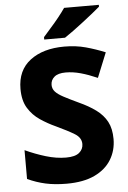

<svg xmlns="http://www.w3.org/2000/svg" viewBox="-62 -975 686 1030"><g transform="rotate(-5 281.5 -460.5)"><path d="M526 -207Q526 -146 496 -96.5Q466 -47 406 -18.5Q346 10 255 10Q192 10 142 -1Q92 -12 45 -34V-189Q99 -164 155.5 -147Q212 -130 264 -130Q313 -130 335 -148.5Q357 -167 357 -195Q357 -229 322 -250.5Q287 -272 223 -302Q181 -321 141.5 -347.5Q102 -374 77 -414.5Q52 -455 52 -518Q52 -618 121.5 -671Q191 -724 306 -724Q368 -724 421 -709.5Q474 -695 525 -674L471 -541Q423 -562 381.5 -573.5Q340 -585 301 -585Q260 -585 240 -568Q220 -551 220 -525Q220 -504 234 -488.5Q248 -473 278 -457Q308 -441 357 -418Q410 -394 448 -366Q486 -338 506 -300.5Q526 -263 526 -207ZM510 -921Q494 -907 469 -887Q444 -867 415.5 -845Q387 -823 360.5 -803.5Q334 -784 314 -771H202V-784Q218 -803 241 -828.5Q264 -854 286 -881.5Q308 -909 323 -931H510Z"/></g></svg>

Font: Noto Sans Sinhala ExtraBold
Style: Regular
Weight: 800
Designer: Jelle Bosma - Monotype Design Team
Foundry: Monotype Imaging Inc.
Version: Version 2.006; ttfautohint (v1.8.4.7-5d5b)